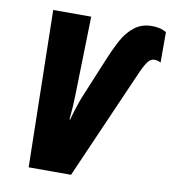

<svg xmlns="http://www.w3.org/2000/svg" viewBox="-81 -790 770 861"><g transform="rotate(10 304.0 -360.0)"><path d="M93 -714H266L257 -353Q256 -302 250 -243H253Q259 -266 270.5 -301.5Q282 -337 288 -351L356 -515Q384 -584 407 -626.5Q430 -669 463 -694.5Q496 -720 542 -720Q582 -720 608 -704V-565Q597 -573 578 -573Q561 -573 547 -553Q533 -533 516 -493L300 0H107Z"/></g></svg>

Font: Noto Sans UI CondBlack
Style: Italic
Weight: 900
Width: 3
Italic angle: -12°
Designer: Monotype Design Team
Foundry: Monotype Imaging Inc.
Version: Version 1.001